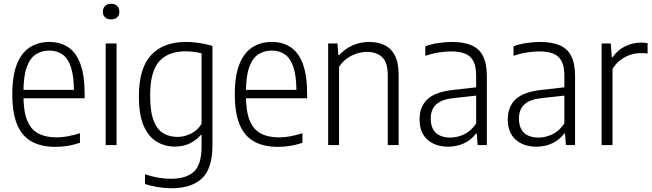

<svg xmlns="http://www.w3.org/2000/svg" viewBox="-20 -773 3476 1023"><path d="M276 9.5Q200.5 9.5 149.2 -18.5Q98 -46.5 71.8 -108Q45.5 -169.5 45.5 -271Q45.5 -370 70.2 -431.5Q95 -493 139.5 -521.2Q184 -549.5 243 -549.5Q301.5 -549.5 343.8 -521.2Q386 -493 408.5 -431.5Q431 -370 431 -270V-249.5H80.5V-294H387.5L374 -282.5Q374 -366.5 358 -414.8Q342 -463 312.5 -483.2Q283 -503.5 242.5 -503.5Q202 -503.5 171 -483.5Q140 -463.5 122.5 -415.2Q105 -367 105 -282.5V-263Q105 -180 124.8 -131.5Q144.5 -83 183.8 -62Q223 -41 282 -41Q309.5 -41 339.5 -46.5Q369.5 -52 406 -63V-12Q370.5 -0.5 338.8 4.5Q307 9.5 276 9.5Z M543 0V-541.5H601V0ZM572 -669.5Q551.5 -669.5 539.8 -680.5Q528 -691.5 528 -710.5Q528 -730 539.8 -741.5Q551.5 -753 572 -753Q592.5 -753 604.2 -741.5Q616 -730 616 -710.5Q616 -691.5 604.2 -680.5Q592.5 -669.5 572 -669.5Z M893 230Q859.5 230 821.5 224Q783.5 218 752.5 207V155.5Q790 168 824.2 173.8Q858.5 179.5 890.5 179.5Q972.5 179.5 1013.2 141.5Q1054 103.5 1054 7.5V-54H1050Q1029 -28.5 993.8 -10.2Q958.5 8 911.5 8Q860.5 8 816.8 -17Q773 -42 746.5 -100.5Q720 -159 720 -260Q720 -409 784.8 -479.2Q849.5 -549.5 971 -549.5Q994.5 -549.5 1019.8 -546.8Q1045 -544 1068.8 -539.2Q1092.5 -534.5 1112 -528V0.5Q1112 124.5 1056.5 177.2Q1001 230 893 230ZM925.5 -43.5Q962.5 -43.5 997.5 -61Q1032.5 -78.5 1054 -113V-489Q1037.5 -493.5 1014.2 -496.5Q991 -499.5 967.5 -499.5Q876.5 -499.5 828.2 -445.8Q780 -392 780 -265.5Q780 -177 799 -129Q818 -81 851.2 -62.2Q884.5 -43.5 925.5 -43.5Z M1461.5 9.5Q1386 9.5 1334.8 -18.5Q1283.5 -46.5 1257.2 -108Q1231 -169.5 1231 -271Q1231 -370 1255.8 -431.5Q1280.5 -493 1325 -521.2Q1369.5 -549.5 1428.5 -549.5Q1487 -549.5 1529.2 -521.2Q1571.5 -493 1594 -431.5Q1616.5 -370 1616.5 -270V-249.5H1266V-294H1573L1559.5 -282.5Q1559.5 -366.5 1543.5 -414.8Q1527.5 -463 1498 -483.2Q1468.5 -503.5 1428 -503.5Q1387.5 -503.5 1356.5 -483.5Q1325.5 -463.5 1308 -415.2Q1290.5 -367 1290.5 -282.5V-263Q1290.5 -180 1310.2 -131.5Q1330 -83 1369.2 -62Q1408.5 -41 1467.5 -41Q1495 -41 1525 -46.5Q1555 -52 1591.5 -63V-12Q1556 -0.5 1524.2 4.5Q1492.5 9.5 1461.5 9.5Z M1728.5 0V-541.5H1778L1782.5 -479.5H1787Q1818 -513 1859 -531.2Q1900 -549.5 1946.5 -549.5Q1992 -549.5 2027.8 -533Q2063.5 -516.5 2083.8 -477.8Q2104 -439 2104 -373.5V0H2046V-371Q2046 -441.5 2015.8 -469Q1985.5 -496.5 1935 -496.5Q1911.5 -496.5 1884.5 -488.8Q1857.5 -481 1831.5 -463.5Q1805.5 -446 1786.5 -416.5V0Z M2368 8.5Q2299 8.5 2257.2 -29.2Q2215.5 -67 2215.5 -136Q2215.5 -206.5 2259 -245.5Q2302.5 -284.5 2396 -294L2536.5 -310L2543 -266.5L2398.5 -250.5Q2334 -244 2304.5 -217Q2275 -190 2275 -142Q2275 -91 2302 -65.5Q2329 -40 2380 -40Q2415.5 -40 2452 -56.8Q2488.5 -73.5 2517 -115V-368.5Q2517 -420 2501.8 -448.2Q2486.5 -476.5 2456.5 -487.8Q2426.5 -499 2382.5 -499Q2353.5 -499 2317.8 -493.5Q2282 -488 2246 -475.5V-526.5Q2277 -538 2315.8 -543.8Q2354.5 -549.5 2388.5 -549.5Q2448.5 -549.5 2490.2 -532.5Q2532 -515.5 2553 -475.5Q2574 -435.5 2574 -366.5V0H2525L2520.5 -61H2516Q2490.5 -27 2452 -9.2Q2413.5 8.5 2368 8.5Z M2838 8.5Q2769 8.5 2727.2 -29.2Q2685.5 -67 2685.5 -136Q2685.5 -206.5 2729 -245.5Q2772.5 -284.5 2866 -294L3006.5 -310L3013 -266.5L2868.5 -250.5Q2804 -244 2774.5 -217Q2745 -190 2745 -142Q2745 -91 2772 -65.5Q2799 -40 2850 -40Q2885.5 -40 2922 -56.8Q2958.5 -73.5 2987 -115V-368.5Q2987 -420 2971.8 -448.2Q2956.5 -476.5 2926.5 -487.8Q2896.5 -499 2852.5 -499Q2823.5 -499 2787.8 -493.5Q2752 -488 2716 -475.5V-526.5Q2747 -538 2785.8 -543.8Q2824.5 -549.5 2858.5 -549.5Q2918.5 -549.5 2960.2 -532.5Q3002 -515.5 3023 -475.5Q3044 -435.5 3044 -366.5V0H2995L2990.5 -61H2986Q2960.5 -27 2922 -9.2Q2883.5 8.5 2838 8.5Z M3185.5 0V-541.5H3234.5L3239.5 -468H3244Q3271 -507 3311.2 -526.5Q3351.5 -546 3394.5 -546Q3405.5 -546 3414.2 -545.2Q3423 -544.5 3430.5 -543V-488Q3421 -489.5 3412 -489.8Q3403 -490 3392 -490Q3365 -490 3337 -480.5Q3309 -471 3284.5 -452.2Q3260 -433.5 3243.5 -405V0Z"/></svg>

Font: Encode Sans SemiCondensed Light
Style: Regular
Weight: 300
Width: 4
Designer: Multiple Designers
Foundry: Impallari Type
Version: Version 3.002